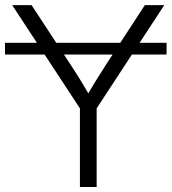

<svg xmlns="http://www.w3.org/2000/svg" viewBox="-35 -748 686 768"><path d="M631.3 -576.7V-529.8H-15.1V-576.7ZM284.7 0V-314.5L13.7 -727.5H91.3L247.1 -489.7Q270 -455.1 290.8 -421.1Q311.5 -387.2 332.5 -350.6H304.7Q325.2 -387.2 346.2 -421.4Q367.2 -455.6 389.2 -489.7L544.4 -727.5H622.1L351.6 -314.5V0Z"/></svg>

Font: Inter 28pt Light
Style: Regular
Weight: 300
Designer: Rasmus Andersson
Foundry: rsms
Version: Version 4.001;git-66647c0bb